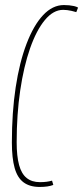

<svg xmlns="http://www.w3.org/2000/svg" viewBox="-20 -730 329 760"><path d="M137 10Q98 10 73.5 -8Q49 -26 38 -65Q27 -104 27 -166Q27 -285 42 -384Q57 -483 85 -556.5Q113 -630 150.5 -670Q188 -710 233 -710Q244 -710 254 -709Q264 -708 273 -706Q282 -704 289 -700L282 -682Q272 -685 263 -687Q254 -689 246 -690Q238 -691 230 -691Q191 -691 157.5 -650.5Q124 -610 99 -538.5Q74 -467 60 -372Q46 -277 46 -167Q46 -112 55.5 -77Q65 -42 85.5 -25.5Q106 -9 138 -9Q152 -9 164 -10.5Q176 -12 186 -15L191 2Q181 6 167.5 8Q154 10 137 10Z"/></svg>

Font: Georama
Style: Italic
Weight: 400
Width: 2
Italic angle: -9°
Designer: Jean-Baptiste Levee
Foundry: Production Type
Version: Version 1.000